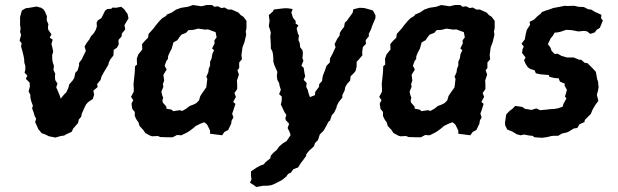

<svg xmlns="http://www.w3.org/2000/svg" viewBox="-20 -534 2462 765"><path d="M201 14 175 9 161 2 147 -3 143 -7 133 -19 120 -48 124 -61 118 -72 114 -86 108 -102 111 -113 105 -129 101 -145V-156L94 -170L99 -189L98 -205L83 -220L89 -233L78 -244L81 -258V-271L77 -284L76 -301L73 -315L68 -335L64 -348L66 -362L58 -372L64 -395L60 -407L62 -419L60 -436V-466L64 -481L67 -492L82 -501L97 -503L126 -508L144 -503L153 -497L159 -488L167 -469L166 -453L173 -437L171 -427L172 -416L185 -397L178 -384L190 -376L185 -359L189 -343L192 -328L188 -315V-300L190 -286L195 -271L193 -255L200 -241L199 -228L200 -215L209 -201L204 -186L211 -170L217 -156L222 -141L234 -156L244 -166L252 -183L256 -198L270 -214L276 -224L280 -244L289 -253L295 -273V-283L306 -298L312 -311L322 -331L317 -349L326 -364L336 -377L342 -389L354 -402L362 -416L366 -429L365 -444L370 -453L384 -462L399 -492L408 -498L423 -499L429 -504L442 -503L463 -507L475 -497L484 -484L488 -479L492 -461L476 -434L479 -417L466 -401L464 -388L452 -375L453 -357L446 -344L433 -335L432 -313L420 -298L413 -284L412 -277L401 -258L393 -245L384 -228L381 -216L367 -199L369 -187L352 -173L355 -157L350 -140L331 -127L323 -118L316 -104L306 -81L303 -68L294 -58L291 -44L271 -21L266 -9L242 2L236 6L222 8Z M668 13H650L619 12L609 8L586 9L577 6L559 -4L551 -16L536 -32L532 -46L523 -59L517 -72V-88L507 -100L504 -121L511 -135L502 -148L513 -169V-181L512 -200L514 -217L517 -247L518 -270L526 -277L525 -300L531 -317L547 -337L546 -358L556 -370L570 -384L572 -399L583 -411L592 -421L600 -432L615 -450L627 -462L641 -470L645 -476L664 -484L682 -496L702 -503L729 -507L749 -514L783 -509L803 -514H825L834 -507L848 -509L862 -502L875 -504L889 -496H903L930 -484L939 -474L950 -467L962 -451V-422L959 -408L961 -396L954 -366L946 -345L944 -329L942 -315L944 -298L933 -285V-263L926 -254L932 -237L924 -213L925 -201V-179L914 -163L920 -148L909 -128L918 -120L910 -95L905 -81L910 -66L903 -54L901 -41L889 -16L874 -8L865 5L834 1L817 -1V-14L805 -38L794 -47L778 -41L760 -32L747 -21L729 -8L703 5L685 4ZM670 -91 696 -95 706 -92 722 -101 736 -112 750 -117 762 -123 773 -134 778 -151 783 -159 797 -179 802 -186 806 -220 802 -228 810 -246 812 -261 817 -272V-288L823 -301L826 -319L833 -334L825 -341L835 -361L834 -373L843 -385L839 -406L822 -412L809 -417L797 -416L770 -420L750 -415L731 -414L721 -403L703 -396L694 -385L687 -374L671 -365L664 -340L656 -325L650 -311L649 -299L643 -291L636 -272L644 -257L631 -236L634 -213L629 -199L631 -188L623 -169L626 -155L630 -145L627 -132L629 -125L643 -109V-101L664 -97Z M1001 211 989 202 976 194 982 181 980 165V149L1002 134L1019 125L1031 121L1038 112L1057 97L1059 86L1071 73L1083 63L1092 50L1107 37L1122 28L1138 4L1133 -10L1126 -24L1132 -41L1119 -55L1117 -63L1121 -76L1113 -88L1106 -103L1099 -118L1102 -130L1103 -149L1092 -159L1099 -176L1094 -192L1092 -203L1085 -216L1083 -231L1085 -248L1081 -257L1073 -275L1069 -289V-299L1068 -316L1065 -330L1059 -341V-357L1058 -374L1057 -389L1059 -404L1056 -415L1051 -430L1054 -451L1051 -474L1067 -488L1071 -496L1086 -498L1112 -501H1127L1146 -498L1141 -484L1147 -464L1158 -450V-440L1169 -433L1162 -421L1167 -400L1171 -393L1169 -374L1174 -364L1176 -346L1185 -334L1187 -323L1185 -302L1189 -292L1181 -272L1190 -264L1193 -244L1196 -230L1190 -216L1202 -203L1200 -188L1206 -176L1210 -160L1215 -147L1235 -155L1236 -168L1251 -188L1252 -199L1263 -211L1266 -231L1269 -239L1275 -254L1281 -272L1294 -285L1295 -301L1306 -322L1310 -331L1317 -346L1313 -358L1324 -380L1333 -392L1334 -403L1340 -413L1351 -427L1354 -444L1362 -451L1369 -461L1385 -483L1388 -497L1400 -500L1413 -503L1431 -502L1450 -497L1466 -492L1476 -473V-462L1462 -429L1459 -419L1449 -398L1450 -390L1437 -374L1438 -359L1426 -347L1423 -326L1424 -314L1408 -295L1401 -288V-269L1397 -252L1391 -244L1377 -230L1375 -213L1364 -201L1356 -188L1353 -173L1344 -155V-145L1330 -128L1322 -112L1320 -103L1311 -85L1302 -75L1295 -54L1288 -48L1280 -32L1269 -13L1254 2L1247 24L1235 36L1231 49L1212 66L1200 81V87L1187 105L1179 115L1168 133L1149 140L1139 154L1128 159L1120 170L1104 183L1089 191L1071 200L1060 204L1045 206H1030Z M1657 13H1639L1608 12L1598 8L1575 9L1566 6L1548 -4L1540 -16L1525 -32L1521 -46L1512 -59L1506 -72V-88L1496 -100L1493 -121L1500 -135L1491 -148L1502 -169V-181L1501 -200L1503 -217L1506 -247L1507 -270L1515 -277L1514 -300L1520 -317L1536 -337L1535 -358L1545 -370L1559 -384L1561 -399L1572 -411L1581 -421L1589 -432L1604 -450L1616 -462L1630 -470L1634 -476L1653 -484L1671 -496L1691 -503L1718 -507L1738 -514L1772 -509L1792 -514H1814L1823 -507L1837 -509L1851 -502L1864 -504L1878 -496H1892L1919 -484L1928 -474L1939 -467L1951 -451V-422L1948 -408L1950 -396L1943 -366L1935 -345L1933 -329L1931 -315L1933 -298L1922 -285V-263L1915 -254L1921 -237L1913 -213L1914 -201V-179L1903 -163L1909 -148L1898 -128L1907 -120L1899 -95L1894 -81L1899 -66L1892 -54L1890 -41L1878 -16L1863 -8L1854 5L1823 1L1806 -1V-14L1794 -38L1783 -47L1767 -41L1749 -32L1736 -21L1718 -8L1692 5L1674 4ZM1659 -91 1685 -95 1695 -92 1711 -101 1725 -112 1739 -117 1751 -123 1762 -134 1767 -151 1772 -159 1786 -179 1791 -186 1795 -220 1791 -228 1799 -246 1801 -261 1806 -272V-288L1812 -301L1815 -319L1822 -334L1814 -341L1824 -361L1823 -373L1832 -385L1828 -406L1811 -412L1798 -417L1786 -416L1759 -420L1739 -415L1720 -414L1710 -403L1692 -396L1683 -385L1676 -374L1660 -365L1653 -340L1645 -325L1639 -311L1638 -299L1632 -291L1625 -272L1633 -257L1620 -236L1623 -213L1618 -199L1620 -188L1612 -169L1615 -155L1619 -145L1616 -132L1618 -125L1632 -109V-101L1653 -97Z M2039 1 2021 -10 2001 -18 1993 -34 1992 -45 1997 -78 2010 -92 2020 -99 2033 -112 2061 -108 2072 -100 2081 -99 2098 -96 2117 -102 2132 -95 2165 -98 2170 -99 2190 -100 2205 -103 2222 -109 2225 -120 2237 -142 2231 -149 2239 -176 2229 -194 2231 -200 2211 -209 2206 -222 2190 -223 2169 -228 2167 -235 2133 -238 2115 -242 2110 -254 2093 -259 2083 -266 2074 -280 2068 -294 2074 -305 2060 -323 2062 -338 2067 -348 2058 -360 2071 -377 2075 -400 2079 -415 2092 -435 2090 -447 2108 -456 2122 -470 2134 -479 2139 -486 2155 -492 2168 -496 2184 -502 2200 -505 2231 -511 2239 -510 2267 -511 2285 -507 2306 -506 2324 -497 2335 -496 2350 -487 2376 -475 2375 -461 2382 -452 2370 -423 2357 -415 2350 -405 2332 -399 2319 -409 2307 -411 2288 -409H2283L2257 -414L2235 -415L2215 -408L2202 -405L2190 -404L2183 -392L2174 -381L2163 -358L2173 -345L2178 -331L2190 -319L2202 -320L2218 -311L2239 -305H2266L2287 -296H2296L2309 -284L2321 -282L2332 -271L2341 -262L2354 -248L2357 -232L2359 -220L2363 -208L2365 -186L2362 -170L2358 -157L2364 -132L2352 -116L2341 -97L2334 -80L2329 -75L2310 -56L2309 -48L2289 -39L2280 -24L2266 -22L2243 -8L2233 -5L2219 -2L2204 7H2186L2177 8L2161 12L2140 15L2110 13L2101 7L2088 6L2069 2L2054 5Z"/></svg>

Font: Winky Rough Medium
Style: Italic
Weight: 500
Italic angle: -8.97852°
Designer: Simon Atzbach
Foundry: typofactur
Version: Version 1.206; ttfautohint (v1.8.4.7-5d5b)